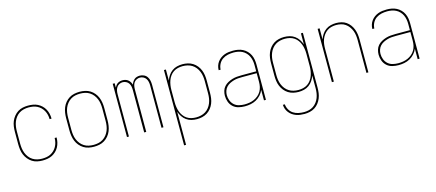

<svg xmlns="http://www.w3.org/2000/svg" viewBox="-54 -1057 4107 1810"><g transform="rotate(-15 2000.0 -152.5)"><path d="M247 8Q221 8 195 2.5Q169 -3 147 -17Q125 -31 108 -52Q91 -73 81 -97Q71 -121 67.5 -147.5Q64 -174 64 -200V-320Q64 -346 67.5 -372.5Q71 -399 81 -423Q91 -447 108 -468Q125 -489 147 -503Q169 -517 195 -522.5Q221 -528 247 -528Q271 -528 295 -524Q319 -520 340 -509.5Q361 -499 378.5 -482.5Q396 -466 407.5 -445Q419 -424 424.5 -400.5Q430 -377 430 -353Q430 -353 430 -352.5Q430 -352 430 -352H411Q411 -352 411 -352.5Q411 -353 411 -353Q411 -374 406 -395Q401 -416 390.5 -435Q380 -454 364.5 -469Q349 -484 330 -493.5Q311 -503 290 -506.5Q269 -510 247 -510Q224 -510 200.5 -504.5Q177 -499 157 -486.5Q137 -474 122 -454.5Q107 -435 98.5 -413Q90 -391 86.5 -367.5Q83 -344 83 -320V-200Q83 -176 86.5 -152.5Q90 -129 98.5 -107Q107 -85 122 -65.5Q137 -46 157 -33.5Q177 -21 200.5 -15.5Q224 -10 247 -10Q269 -10 290 -13.5Q311 -17 330 -26.5Q349 -36 364.5 -51Q380 -66 390.5 -85Q401 -104 406 -125Q411 -146 411 -167Q411 -167 411 -167.5Q411 -168 411 -168H430Q430 -168 430 -167.5Q430 -167 430 -167Q430 -143 424.5 -119.5Q419 -96 407.5 -75Q396 -54 378.5 -37.5Q361 -21 340 -10.5Q319 0 295 4Q271 8 247 8Z M750 8Q724 8 697.5 2.5Q671 -3 648.5 -17Q626 -31 609 -51.5Q592 -72 582 -96.5Q572 -121 568 -147.5Q564 -174 564 -200V-320Q564 -346 568 -372.5Q572 -399 582 -423.5Q592 -448 609 -468.5Q626 -489 648.5 -503Q671 -517 697.5 -522.5Q724 -528 750 -528Q776 -528 802.5 -522.5Q829 -517 851.5 -503Q874 -489 891 -468.5Q908 -448 918 -423.5Q928 -399 932 -372.5Q936 -346 936 -320V-200Q936 -174 932 -147.5Q928 -121 918 -96.5Q908 -72 891 -51.5Q874 -31 851.5 -17Q829 -3 802.5 2.5Q776 8 750 8ZM750 -10Q774 -10 797.5 -15Q821 -20 841.5 -33Q862 -46 877 -65Q892 -84 901 -106Q910 -128 913.5 -152Q917 -176 917 -200V-320Q917 -344 913.5 -368Q910 -392 901 -414Q892 -436 877 -455Q862 -474 841.5 -487Q821 -500 797.5 -505Q774 -510 750 -510Q726 -510 702.5 -505Q679 -500 658.5 -487Q638 -474 623 -455Q608 -436 599 -414Q590 -392 586.5 -368Q583 -344 583 -320V-200Q583 -176 586.5 -152Q590 -128 599 -106Q608 -84 623 -65Q638 -46 658.5 -33Q679 -20 702.5 -15Q726 -10 750 -10Z M1072 0V-520H1091V-478Q1097 -489 1104.5 -499Q1112 -509 1122.5 -515.5Q1133 -522 1145 -525Q1157 -528 1169 -528Q1169 -528 1169 -528Q1169 -528 1169 -528Q1184 -528 1198 -524Q1212 -520 1223.5 -510.5Q1235 -501 1242.5 -488.5Q1250 -476 1254 -462Q1258 -476 1265.5 -488.5Q1273 -501 1284 -510.5Q1295 -520 1309 -524Q1323 -528 1338 -528Q1338 -528 1338 -528Q1338 -528 1338 -528Q1358 -528 1377.5 -519Q1397 -510 1408.5 -492.5Q1420 -475 1424 -454.5Q1428 -434 1428 -413V0H1409V-413Q1409 -431 1405.5 -448Q1402 -465 1392.5 -479.5Q1383 -494 1367 -502Q1351 -510 1334 -510Q1317 -510 1301 -502Q1285 -494 1275.5 -479.5Q1266 -465 1263 -448Q1260 -431 1260 -413V0H1240V-413Q1240 -431 1237 -448Q1234 -465 1224.5 -479.5Q1215 -494 1199 -502Q1183 -510 1166 -510Q1149 -510 1133 -502Q1117 -494 1107.5 -479.5Q1098 -465 1094.5 -448Q1091 -431 1091 -413V0Z M1572 215V-520H1591V-412Q1600 -438 1615 -460.5Q1630 -483 1652 -499Q1674 -515 1700.5 -521.5Q1727 -528 1754 -528Q1780 -528 1806 -522Q1832 -516 1854 -502Q1876 -488 1892.5 -467.5Q1909 -447 1919 -422.5Q1929 -398 1932.5 -372Q1936 -346 1936 -320V-200Q1936 -174 1932.5 -148Q1929 -122 1919 -97.5Q1909 -73 1892.5 -52.5Q1876 -32 1854 -18Q1832 -4 1806 2Q1780 8 1754 8Q1727 8 1700.5 1.5Q1674 -5 1652 -21Q1630 -37 1615 -59.5Q1600 -82 1591 -108V215ZM1751 -10Q1775 -10 1798.5 -15.5Q1822 -21 1842 -33.5Q1862 -46 1877 -65Q1892 -84 1901 -106.5Q1910 -129 1913.5 -152.5Q1917 -176 1917 -200V-320Q1917 -344 1913.5 -367.5Q1910 -391 1901 -413.5Q1892 -436 1877 -455Q1862 -474 1842 -486.5Q1822 -499 1798.5 -504.5Q1775 -510 1751 -510Q1727 -510 1704 -504.5Q1681 -499 1661.5 -486Q1642 -473 1628 -453.5Q1614 -434 1606 -412Q1598 -390 1594.5 -366.5Q1591 -343 1591 -320V-200Q1591 -177 1594.5 -153.5Q1598 -130 1606 -108Q1614 -86 1628 -66.5Q1642 -47 1661.5 -34Q1681 -21 1704 -15.5Q1727 -10 1751 -10Z M2221 8Q2190 8 2160 0.5Q2130 -7 2107.5 -27.5Q2085 -48 2074.5 -77Q2064 -106 2064 -136Q2064 -160 2071 -183.5Q2078 -207 2093.5 -224.5Q2109 -242 2130 -253.5Q2151 -265 2174 -272Q2197 -279 2220.5 -281Q2244 -283 2268 -283H2409V-345Q2409 -366 2405 -388Q2401 -410 2392 -429.5Q2383 -449 2367.5 -465.5Q2352 -482 2332.5 -492Q2313 -502 2291.5 -506Q2270 -510 2248 -510Q2220 -510 2192 -504Q2164 -498 2140.5 -482Q2117 -466 2103.5 -440Q2090 -414 2089 -385H2070Q2070 -407 2076.5 -427.5Q2083 -448 2096 -465.5Q2109 -483 2126.5 -495.5Q2144 -508 2164 -515.5Q2184 -523 2205.5 -525.5Q2227 -528 2248 -528Q2273 -528 2297 -523.5Q2321 -519 2342.5 -508Q2364 -497 2381.5 -479Q2399 -461 2409.5 -439Q2420 -417 2424 -393Q2428 -369 2428 -345V0H2409V-102Q2398 -75 2378 -53Q2358 -31 2332.5 -17Q2307 -3 2278.5 2.5Q2250 8 2221 8ZM2224 -10Q2247 -10 2271 -14Q2295 -18 2316.5 -27.5Q2338 -37 2356.5 -52.5Q2375 -68 2387 -88.5Q2399 -109 2404 -132.5Q2409 -156 2409 -180V-265H2268Q2247 -265 2226 -263.5Q2205 -262 2184.5 -256Q2164 -250 2145 -240.5Q2126 -231 2111.5 -215.5Q2097 -200 2090 -179.5Q2083 -159 2083 -138Q2083 -111 2093 -85Q2103 -59 2123 -41Q2143 -23 2170 -16.5Q2197 -10 2224 -10Z M2747 223Q2726 223 2705.5 220.5Q2685 218 2665.5 211Q2646 204 2628.5 192Q2611 180 2598 163.5Q2585 147 2578 127.5Q2571 108 2570 87H2589Q2591 114 2605 139Q2619 164 2642 179Q2665 194 2692 199.5Q2719 205 2747 205Q2770 205 2793.5 199.5Q2817 194 2836.5 181Q2856 168 2870.5 149Q2885 130 2893.5 108Q2902 86 2905.5 62.5Q2909 39 2909 15V-108Q2900 -82 2885 -59.5Q2870 -37 2848 -21Q2826 -5 2799.5 1.5Q2773 8 2746 8Q2720 8 2694 2Q2668 -4 2646 -18Q2624 -32 2607.5 -52.5Q2591 -73 2581 -97.5Q2571 -122 2567.5 -148Q2564 -174 2564 -200V-320Q2564 -346 2567.5 -372Q2571 -398 2581 -422.5Q2591 -447 2607.5 -467.5Q2624 -488 2646 -502Q2668 -516 2694 -522Q2720 -528 2746 -528Q2773 -528 2799.5 -521.5Q2826 -515 2848 -499Q2870 -483 2885 -460.5Q2900 -438 2909 -412V-520H2928V15Q2928 41 2924.5 67Q2921 93 2911 117.5Q2901 142 2885 162.5Q2869 183 2847 197Q2825 211 2799 217Q2773 223 2747 223ZM2749 -10Q2773 -10 2796 -15.5Q2819 -21 2838.5 -34Q2858 -47 2872 -66.5Q2886 -86 2894 -108Q2902 -130 2905.5 -153.5Q2909 -177 2909 -200V-320Q2909 -343 2905.5 -366.5Q2902 -390 2894 -412Q2886 -434 2872 -453.5Q2858 -473 2838.5 -486Q2819 -499 2796 -504.5Q2773 -510 2749 -510Q2725 -510 2701.5 -504.5Q2678 -499 2658 -486.5Q2638 -474 2623 -455Q2608 -436 2599 -413.5Q2590 -391 2586.5 -367.5Q2583 -344 2583 -320V-200Q2583 -176 2586.5 -152.5Q2590 -129 2599 -106.5Q2608 -84 2623 -65Q2638 -46 2658 -33.5Q2678 -21 2701.5 -15.5Q2725 -10 2749 -10Z M3072 0V-520H3091V-412Q3100 -438 3115 -460.5Q3130 -483 3152 -499Q3174 -515 3200.5 -521.5Q3227 -528 3253 -528Q3279 -528 3304.5 -522Q3330 -516 3351 -501.5Q3372 -487 3387.5 -466Q3403 -445 3412 -421Q3421 -397 3424.5 -371.5Q3428 -346 3428 -320V0H3409V-320Q3409 -343 3406 -366.5Q3403 -390 3394.5 -412Q3386 -434 3372 -453Q3358 -472 3339 -485.5Q3320 -499 3296.5 -504.5Q3273 -510 3250 -510Q3227 -510 3203.5 -504.5Q3180 -499 3161 -485.5Q3142 -472 3128 -453Q3114 -434 3105.5 -412Q3097 -390 3094 -366.5Q3091 -343 3091 -320V0Z M3721 8Q3690 8 3660 0.5Q3630 -7 3607.5 -27.5Q3585 -48 3574.5 -77Q3564 -106 3564 -136Q3564 -160 3571 -183.5Q3578 -207 3593.5 -224.5Q3609 -242 3630 -253.5Q3651 -265 3674 -272Q3697 -279 3720.5 -281Q3744 -283 3768 -283H3909V-345Q3909 -366 3905 -388Q3901 -410 3892 -429.5Q3883 -449 3867.5 -465.5Q3852 -482 3832.5 -492Q3813 -502 3791.5 -506Q3770 -510 3748 -510Q3720 -510 3692 -504Q3664 -498 3640.5 -482Q3617 -466 3603.5 -440Q3590 -414 3589 -385H3570Q3570 -407 3576.5 -427.5Q3583 -448 3596 -465.5Q3609 -483 3626.5 -495.5Q3644 -508 3664 -515.5Q3684 -523 3705.5 -525.5Q3727 -528 3748 -528Q3773 -528 3797 -523.5Q3821 -519 3842.5 -508Q3864 -497 3881.5 -479Q3899 -461 3909.5 -439Q3920 -417 3924 -393Q3928 -369 3928 -345V0H3909V-102Q3898 -75 3878 -53Q3858 -31 3832.5 -17Q3807 -3 3778.5 2.5Q3750 8 3721 8ZM3724 -10Q3747 -10 3771 -14Q3795 -18 3816.5 -27.5Q3838 -37 3856.5 -52.5Q3875 -68 3887 -88.5Q3899 -109 3904 -132.5Q3909 -156 3909 -180V-265H3768Q3747 -265 3726 -263.5Q3705 -262 3684.5 -256Q3664 -250 3645 -240.5Q3626 -231 3611.5 -215.5Q3597 -200 3590 -179.5Q3583 -159 3583 -138Q3583 -111 3593 -85Q3603 -59 3623 -41Q3643 -23 3670 -16.5Q3697 -10 3724 -10Z"/></g></svg>

Font: Iosevka SS04 Thin
Style: Regular
Weight: 100
Monospace: yes
Designer: Belleve Invis
Foundry: Belleve Invis
Version: Version 19.0.0; ttfautohint (v1.8.4)